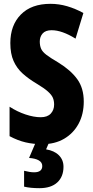

<svg xmlns="http://www.w3.org/2000/svg" viewBox="-20 -744 485 1004"><path d="M418 -213Q418 -147 391 -97Q364 -47 315.5 -18.5Q267 10 201 10Q155 10 114 0.5Q73 -9 30 -32V-186Q70 -160 113.5 -145.5Q157 -131 193 -131Q228 -131 245.5 -150Q263 -169 263 -197Q263 -217 256.5 -232.5Q250 -248 230.5 -265.5Q211 -283 171 -307Q129 -332 98.5 -359.5Q68 -387 51 -425Q34 -463 34 -519Q34 -612 89 -668Q144 -724 244 -724Q288 -724 331 -711.5Q374 -699 416 -676L375 -542Q304 -586 250 -586Q218 -586 203 -569Q188 -552 188 -527Q188 -505 195 -489Q202 -473 223 -457Q244 -441 285 -417Q350 -377 384 -330Q418 -283 418 -213ZM312 128Q312 180 279.5 210Q247 240 186 240Q139 240 106 232V149Q137 157 158 157Q201 157 201 124Q201 105 182.5 94.5Q164 84 132 82L167 0H237L221 37Q264 44 288 68Q312 92 312 128Z"/></svg>

Font: Noto Sans Hebrew ExtraCondensed ExtraBold
Style: Regular
Weight: 800
Width: 2
Designer: Monotype Design Team
Foundry: Monotype Imaging Inc.
Version: Version 2.004; ttfautohint (v1.8.4.7-5d5b)